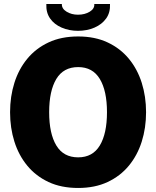

<svg xmlns="http://www.w3.org/2000/svg" viewBox="-20 -921 775 953"><path d="M368 12Q284 12 221 -17.5Q158 -47 115.5 -98.5Q73 -150 51.5 -218Q30 -286 30 -364Q30 -442 51.5 -510Q73 -578 115.5 -629.5Q158 -681 221 -710.5Q284 -740 368 -740Q451 -740 514 -710.5Q577 -681 619.5 -629.5Q662 -578 683.5 -510Q705 -442 705 -364Q705 -286 683.5 -218Q662 -150 619.5 -98.5Q577 -47 514 -17.5Q451 12 368 12ZM368 -140Q440 -140 475.5 -199Q511 -258 511 -364Q511 -470 475.5 -529Q440 -588 368 -588Q295 -588 259.5 -529Q224 -470 224 -364Q224 -258 259.5 -199Q295 -140 368 -140ZM367 -768Q323 -768 286 -784Q249 -800 228.5 -829.5Q208 -859 210 -901H287Q286 -878 310.5 -863Q335 -848 367 -848Q401 -848 425.5 -863Q450 -878 448 -901H526Q528 -859 507 -829.5Q486 -800 449 -784Q412 -768 367 -768Z"/></svg>

Font: Murecho ExtraBold
Style: Regular
Weight: 800
Designer: Neil Summerour
Foundry: Positype
Version: Version 1.010; ttfautohint (v1.8.3)